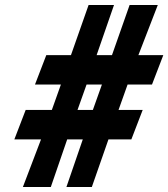

<svg xmlns="http://www.w3.org/2000/svg" viewBox="-20 -733 669 763"><path d="M182 10 247 -179H309L244 10H345L411 -179H502L547 -296H451L487 -397H584L629 -514H530L607 -713H495L425 -514H364L433 -713H332L262 -514H164L119 -397H222L186 -296H82L37 -179H143L71 10ZM385 -397 349 -296H288L324 -397Z"/></svg>

Font: Bluebird
Style: SfBdNrwObl
Weight: 700
Designer: Jasper
Foundry: Cannot Into Space Fonts
Version: Version 0.98